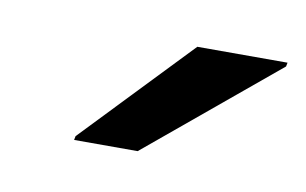

<svg xmlns="http://www.w3.org/2000/svg" viewBox="-33 -780 384 241"><g transform="rotate(10 159.0 -659.0)"><path d="M71 -588 72 -593 203 -730H318L317 -725L152 -588Z"/></g></svg>

Font: Saira Thin Medium
Style: Italic
Weight: 500
Italic angle: -12°
Version: Version 1.101